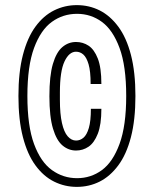

<svg xmlns="http://www.w3.org/2000/svg" viewBox="-20 -718 573 750"><path d="M280 12Q233 12 191.5 -8.5Q150 -29 118.5 -72Q87 -115 69.5 -182.5Q52 -250 52 -343Q52 -436 69.5 -503.5Q87 -571 118.5 -614Q150 -657 191.5 -677.5Q233 -698 280 -698Q328 -698 369 -677.5Q410 -657 442 -614Q474 -571 491.5 -503.5Q509 -436 509 -343Q509 -250 491.5 -182.5Q474 -115 442 -72Q410 -29 369 -8.5Q328 12 280 12ZM277 -130Q248 -130 224.5 -149.5Q201 -169 187 -215.5Q173 -262 173 -342Q173 -422 186.5 -468Q200 -514 223.5 -534Q247 -554 277 -554Q304 -554 326 -539.5Q348 -525 362 -489.5Q376 -454 376 -390H334Q334 -440 326 -467Q318 -494 305.5 -505Q293 -516 277 -516Q250 -516 232 -478Q214 -440 214 -357V-328Q214 -273 222 -237.5Q230 -202 244.5 -185.5Q259 -169 277 -169Q293 -169 306 -180Q319 -191 327 -218Q335 -245 335 -293H376Q376 -231 362 -195.5Q348 -160 326 -145Q304 -130 277 -130ZM281 -22Q335 -22 378 -53.5Q421 -85 447 -156Q473 -227 473 -343Q473 -460 447 -530.5Q421 -601 378 -632.5Q335 -664 281 -664Q226 -664 182.5 -632.5Q139 -601 113 -530.5Q87 -460 87 -343Q87 -226 113 -155.5Q139 -85 183 -53.5Q227 -22 281 -22Z"/></svg>

Font: Archivo ExtraCondensed Thin
Style: Italic
Weight: 250
Width: 2
Italic angle: -10°
Designer: Hector Gatti
Foundry: Omnibus-Type
Version: Version 2.001